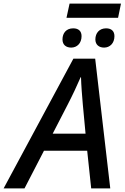

<svg xmlns="http://www.w3.org/2000/svg" viewBox="-78 -1037 686 1057"><path d="M288 -939H572L588 -1017H305ZM314 -775C346 -775 371 -799 371 -838C371 -866 354 -881 325 -881C287 -881 266 -855 266 -820C266 -790 286 -775 314 -775ZM495 -775C527 -775 552 -799 552 -838C552 -866 535 -881 506 -881C469 -881 447 -855 447 -820C447 -790 468 -775 495 -775ZM-58 0H57L164 -207H402L424 0H529L446 -714H326ZM212 -301 294 -460C322 -514 346 -566 366 -612H368C369 -567 374 -508 378 -461L393 -301Z"/></svg>

Font: Noto Sans Medium
Style: Italic
Weight: 500
Italic angle: -12°
Designer: Monotype Design Team
Foundry: Monotype Imaging Inc.
Version: Version 2.013